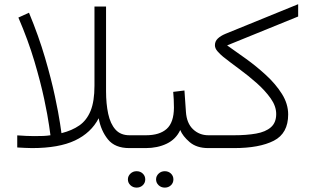

<svg xmlns="http://www.w3.org/2000/svg" viewBox="-20 -688 1435 892"><path d="M265.6 -69.3Q314.5 -81.5 348.6 -105.2Q382.8 -128.9 400.9 -173.1Q418.9 -217.3 418.9 -290V-657.7H472.7V-264.2Q472.7 -205.6 482.7 -159.2Q492.7 -112.8 516.4 -86.2Q540 -59.6 581.5 -59.6H605V0H580.6Q514.2 0 481.4 -40.5Q448.7 -81.1 438.5 -138.7Q403.3 -70.8 328.4 -35.4Q253.4 0 128.9 0Q112.3 0 95.2 -1Q78.1 -2 60.1 -2.9V-59.1Q84.5 -57.6 102.5 -56.6Q120.6 -55.7 138.7 -55.7Q165 -55.7 181.6 -56.4Q198.2 -57.1 214.4 -59.6Q214.4 -59.6 208 -105Q201.7 -150.4 185.3 -227.8Q168.9 -305.2 139.9 -403.1Q110.8 -501 65.4 -606.4L114.7 -628.9Q159.7 -520.5 189 -420.4Q218.3 -320.3 235.1 -241Q252 -161.6 258.8 -115.5Q265.6 -69.3 265.6 -69.3Z M584.5 -59.6H657.7Q721.7 -59.6 754.6 -89.4Q787.6 -119.1 788.1 -187.5Q788.1 -208.5 787.1 -226.8Q786.1 -245.1 784.7 -261.2L836.9 -267.6L843.8 -168.5Q847.2 -115.7 876.7 -87.6Q906.2 -59.6 948.2 -59.6H967.8V0H947.8Q893.6 0 861.1 -27.8Q828.6 -55.7 817.4 -84Q797.4 -41 754.6 -20.5Q711.9 0 657.2 0H584.5ZM705.1 145.5Q705.1 129.9 716.8 118.7Q728.5 107.4 745.6 107.4Q762.7 107.4 774.2 118.4Q785.6 129.4 785.6 145.5Q785.6 161.6 774.2 172.6Q762.7 183.6 745.6 183.6Q728.5 183.6 716.8 172.4Q705.1 161.1 705.1 145.5ZM574.2 145.5Q574.2 129.9 585.9 118.7Q597.7 107.4 614.7 107.4Q631.8 107.4 643.3 118.4Q654.8 129.4 654.8 145.5Q654.8 161.6 643.3 172.6Q631.8 183.6 614.7 183.6Q597.7 183.6 585.9 172.4Q574.2 161.1 574.2 145.5Z M1035.2 -477.1Q1073.7 -450.2 1122.3 -415.3Q1170.9 -380.4 1215.8 -339.1Q1260.7 -297.9 1289.8 -251.7Q1318.8 -205.6 1318.8 -156.2Q1318.8 -68.4 1252 -34.2Q1185.1 0 1067.4 0H948.2V-59.6H1066.9Q1125.5 -59.6 1169.7 -67.4Q1213.9 -75.2 1238.5 -96.7Q1263.2 -118.2 1263.2 -158.2Q1263.2 -194.8 1237.5 -231Q1211.9 -267.1 1172.9 -301.8Q1133.8 -336.4 1091.6 -367.4Q1049.3 -398.4 1016.1 -424.8Q1002.4 -436 990.5 -449.7Q978.5 -463.4 978.5 -478Q978.5 -496.1 991.7 -508.8Q1004.9 -521.5 1027.3 -530.8L1365.2 -668.5V-611.3Z"/></svg>

Font: Vazirmatn RD UI FD ExtraLight
Style: Regular
Weight: 200
Designer: Saber Rastikerdar
Foundry: Saber Rastikerdar
Version: Version 33.003